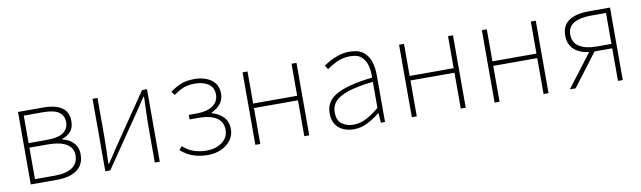

<svg xmlns="http://www.w3.org/2000/svg" viewBox="-37 -951 4589 1375"><g transform="rotate(-10 2257.5 -263.5)"><path d="M105 0V-527H290Q347 -527 387.5 -513Q428 -499 449 -470.5Q470 -442 470 -397Q470 -346 444.5 -319.5Q419 -293 383 -282V-278Q411 -272 436 -257Q461 -242 477.5 -216Q494 -190 494 -150Q494 -99 470 -66Q446 -33 402 -16.5Q358 0 296 0ZM141 -294H271Q358 -294 395 -321.5Q432 -349 432 -395Q432 -443 396.5 -468.5Q361 -494 281 -494H141ZM141 -32H285Q370 -32 413.5 -62.5Q457 -93 457 -151Q457 -204 410.5 -232.5Q364 -261 276 -261H141Z M647 0V-527H683V-249Q683 -206 681.5 -154Q680 -102 678 -49H683Q700 -74 721.5 -106.5Q743 -139 759 -164L1007 -527H1043V0H1007V-277Q1007 -321 1009 -373Q1011 -425 1013 -478H1008Q992 -453 970 -420.5Q948 -388 931 -363L683 0Z M1391 13Q1336 13 1287.5 -3Q1239 -19 1196 -57L1217 -82Q1256 -47 1298.5 -33.5Q1341 -20 1390 -20Q1433 -20 1468.5 -35Q1504 -50 1525.5 -77.5Q1547 -105 1547 -143Q1547 -202 1500.5 -231.5Q1454 -261 1371 -261H1306V-294H1356Q1440 -294 1481.5 -324Q1523 -354 1523 -403Q1523 -456 1484.5 -481.5Q1446 -507 1390 -507Q1335 -507 1300 -492Q1265 -477 1232 -452L1212 -478Q1245 -504 1287 -522Q1329 -540 1390 -540Q1437 -540 1475.5 -525Q1514 -510 1537 -480Q1560 -450 1560 -405Q1560 -362 1535.5 -331Q1511 -300 1470 -282V-277Q1515 -266 1550 -233Q1585 -200 1585 -141Q1585 -107 1570 -79Q1555 -51 1528.5 -30.5Q1502 -10 1467 1.5Q1432 13 1391 13Z M1738 0V-527H1774V-294H2094V-527H2130V0H2094V-261H1774V0Z M2453 13Q2412 13 2377.5 -2Q2343 -17 2322 -48.5Q2301 -80 2301 -130Q2301 -218 2384 -263.5Q2467 -309 2645 -329Q2647 -372 2637.5 -412.5Q2628 -453 2600 -480Q2572 -507 2517 -507Q2461 -507 2416 -485Q2371 -463 2345 -443L2327 -472Q2344 -484 2372.5 -500Q2401 -516 2438.5 -528Q2476 -540 2519 -540Q2581 -540 2616.5 -512.5Q2652 -485 2666.5 -440Q2681 -395 2681 -341V0H2651L2646 -70H2643Q2603 -37 2554.5 -12Q2506 13 2453 13ZM2456 -20Q2503 -20 2548 -42.5Q2593 -65 2645 -109V-298Q2531 -286 2463.5 -263.5Q2396 -241 2367 -208.5Q2338 -176 2338 -131Q2338 -70 2373 -45Q2408 -20 2456 -20Z M2876 0V-527H2912V-294H3232V-527H3268V0H3232V-261H2912V0Z M3478 0V-527H3514V-294H3834V-527H3870V0H3834V-261H3514V0Z M4375 0V-237H4247Q4208 -237 4174 -245.5Q4140 -254 4114 -272Q4088 -290 4073.5 -318Q4059 -346 4059 -385Q4059 -437 4084 -468Q4109 -499 4153 -513Q4197 -527 4254 -527H4410V0ZM4266 -269H4375V-494H4266Q4188 -494 4142 -468.5Q4096 -443 4096 -385Q4096 -327 4142 -298Q4188 -269 4266 -269ZM4025 0 4218 -253 4249 -240 4067 0Z"/></g></svg>

Font: Shanggu Sans SC VF
Style: Regular
Weight: 250
Designer: GuiWonder
Version: Version 1.021